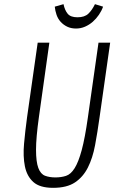

<svg xmlns="http://www.w3.org/2000/svg" viewBox="-20 -892 549 922"><path d="M161 -687 110 -329Q101 -263 95.5 -202Q90 -141 99.5 -93.5Q109 -46 140 -18Q171 10 235 10Q301 10 340 -16Q379 -42 402 -87.5Q425 -133 436.5 -194.5Q448 -256 458 -328L509 -687H453L402 -328Q388 -229 372.5 -171.5Q357 -114 338.5 -84.5Q320 -55 297 -47.5Q274 -40 246 -40Q218 -40 196.5 -48Q175 -56 164 -85.5Q153 -115 153 -173Q153 -231 167 -331L217 -687ZM345 -755Q368 -755 388.5 -764Q409 -773 425.5 -787.5Q442 -802 455 -821Q468 -840 475 -860L436 -872Q422 -843 404 -826Q386 -809 352 -809Q319 -809 305 -826Q291 -843 285 -872L243 -860Q245 -840 251.5 -821Q258 -802 271 -787.5Q284 -773 302.5 -764Q321 -755 345 -755Z"/></svg>

Font: Secuela ExtLt
Style: Italic
Weight: 200
Italic angle: -8°
Designer: Fernando Haro
Foundry: deFharo
Version: Version 1.704